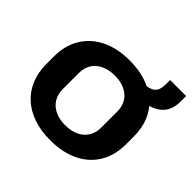

<svg xmlns="http://www.w3.org/2000/svg" viewBox="-157 -773 942 942"><g transform="rotate(45 313.5 -302.5)"><path d="M308 10Q244 10 193 -7.5Q142 -25 106 -57.5Q70 -90 50.5 -136.5Q31 -183 31 -240V-294Q31 -370 65 -426Q99 -482 161 -512.5Q223 -543 309 -543Q373 -543 424 -525.5Q475 -508 511.5 -475.5Q548 -443 567 -397Q586 -351 586 -294V-240Q586 -163 552.5 -107Q519 -51 457 -20.5Q395 10 308 10ZM308 -94Q350 -94 380 -108.5Q410 -123 426 -149.5Q442 -176 442 -210V-323Q442 -358 426 -384Q410 -410 380 -424.5Q350 -439 309 -439Q268 -439 237.5 -424.5Q207 -410 191 -384Q175 -358 175 -323V-210Q175 -176 191 -149.5Q207 -123 237.5 -108.5Q268 -94 308 -94ZM432 -440V-510Q474 -511 495 -527Q516 -543 516 -586V-615H627V-576Q627 -506 578 -473Q529 -440 432 -440Z"/></g></svg>

Font: Hubot Sans SemiBold
Style: Regular
Weight: 600
Designer: Deni Anggara
Foundry: GitHub, Inc., Subsidiary of Microsoft Corporation
Version: Version 2.000